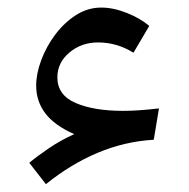

<svg xmlns="http://www.w3.org/2000/svg" viewBox="-20 -485 492 500"><path d="M173.3 -135.7Q122.1 -158.2 98.1 -189.7Q74.2 -221.2 74.2 -262.2Q74.2 -293 87.4 -328.4Q100.6 -363.8 123.8 -394.8Q147 -425.8 177.7 -445.6Q208.5 -465.3 243.7 -465.3Q274.9 -465.3 310.1 -451.4Q345.2 -437.5 368.7 -417.5L327.6 -347.7Q284.2 -374.5 235.4 -374.5Q191.9 -374.5 160.6 -348.1Q129.4 -321.8 129.4 -283.7Q129.4 -237.3 177 -216.8Q224.6 -196.3 300.8 -196.3Q321.3 -196.3 341.8 -197.8Q362.3 -199.2 394 -202.6L380.4 -121.1Q305.2 -116.7 234.6 -87.2Q164.1 -57.6 99.6 -5.4L56.2 -61Q76.7 -78.1 107.2 -98.9Q137.7 -119.6 173.3 -135.7Z"/></svg>

Font: Pinar DS4-Medium
Style: Regular
Weight: 500
Designer: Amin Abedi
Version: Version 2.000